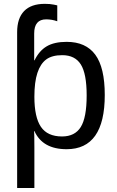

<svg xmlns="http://www.w3.org/2000/svg" viewBox="-20 -751 596 979"><path d="M514.2 -266.6Q514.2 9.8 319.8 9.8Q197.8 9.8 155.8 -82H153.3Q155.3 -78.1 155.3 1V207.5H67.4V-586.9Q67.4 -657.7 103 -694.6Q138.7 -731.4 208.5 -731.4Q234.9 -731.4 253.9 -727.5L272 -723.6V-642.6Q244.6 -652.3 215.3 -652.3Q154.3 -652.3 154.3 -580.1V-443.4H156.2Q179.7 -492.2 218.3 -514.9Q256.8 -537.6 319.8 -537.6Q417.5 -537.6 465.8 -472.2Q514.2 -406.7 514.2 -266.6ZM421.9 -264.6Q421.9 -375 392.1 -422.4Q362.3 -469.7 297.4 -469.7Q245.1 -469.7 215.6 -447.8Q186 -425.8 170.7 -379.2Q155.3 -332.5 155.3 -257.8Q155.3 -153.8 188.5 -104.5Q221.7 -55.2 296.4 -55.2Q361.8 -55.2 391.8 -103.3Q421.9 -151.4 421.9 -264.6Z"/></svg>

Font: Arial
Style: Regular
Weight: 400
Designer: Steve Matteson
Foundry: Ascender Corporation
Version: Version 2.00.3